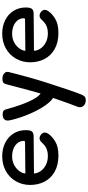

<svg xmlns="http://www.w3.org/2000/svg" viewBox="463 -1018 816 1783"><g transform="rotate(-90 871.5 -126.0)"><path d="M46 -254Q46 -328 80.5 -387.5Q115 -447 175.5 -480.5Q236 -514 312 -514Q381 -514 436 -487Q491 -460 523 -410Q555 -360 555 -294Q555 -255 542.5 -238.5Q530 -222 496 -222L153 -219Q153 -191 172 -161Q191 -131 228 -110.5Q265 -90 315 -90Q349 -90 372.5 -98.5Q396 -107 411 -119Q426 -131 446 -152Q461 -167 479 -167Q498 -167 515.5 -152Q533 -137 533 -118Q533 -104 522 -87Q498 -51 449.5 -21.5Q401 8 319 8Q231 8 169.5 -26.5Q108 -61 77 -120.5Q46 -180 46 -254ZM442 -302Q450 -302 452.5 -305Q455 -308 455 -316Q455 -362 414 -392Q373 -422 312 -422Q265 -422 228.5 -401.5Q192 -381 172.5 -351.5Q153 -322 153 -299Z M768 208Q768 200 772 186Q797 123 854 -41Q808 -73 765 -144Q722 -215 690.5 -297.5Q659 -380 646 -445Q644 -453 644 -463Q644 -486 659.5 -498Q675 -510 701 -510Q726 -510 736 -500.5Q746 -491 750 -472Q783 -350 820.5 -266.5Q858 -183 895 -157Q920 -242 951 -362L981 -476Q986 -496 997 -504Q1008 -512 1030 -512Q1059 -512 1077 -499.5Q1095 -487 1096 -466Q1096 -459 1095 -455Q1044 -250 989 -80Q917 143 884 225Q876 243 865.5 252.5Q855 262 833 262Q804 262 786 246.5Q768 231 768 208Z M1185 -254Q1185 -328 1219.5 -387.5Q1254 -447 1314.5 -480.5Q1375 -514 1451 -514Q1520 -514 1575 -487Q1630 -460 1662 -410Q1694 -360 1694 -294Q1694 -255 1681.5 -238.5Q1669 -222 1635 -222L1292 -219Q1292 -191 1311 -161Q1330 -131 1367 -110.5Q1404 -90 1454 -90Q1488 -90 1511.5 -98.5Q1535 -107 1550 -119Q1565 -131 1585 -152Q1600 -167 1618 -167Q1637 -167 1654.5 -152Q1672 -137 1672 -118Q1672 -104 1661 -87Q1637 -51 1588.5 -21.5Q1540 8 1458 8Q1370 8 1308.5 -26.5Q1247 -61 1216 -120.5Q1185 -180 1185 -254ZM1581 -302Q1589 -302 1591.5 -305Q1594 -308 1594 -316Q1594 -362 1553 -392Q1512 -422 1451 -422Q1404 -422 1367.5 -401.5Q1331 -381 1311.5 -351.5Q1292 -322 1292 -299Z"/></g></svg>

Font: Mali SemiBold
Style: Regular
Weight: 600
Designer: Kitiyaporn Chalermlarp | Katatrad Aksorn Co.,Ltd.
Foundry: Cadson Demak Co.,Ltd.
Version: Version 1.000; ttfautohint (v1.6)